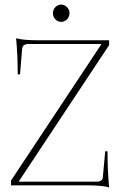

<svg xmlns="http://www.w3.org/2000/svg" viewBox="-20 -805 522 834"><path d="M246 -710Q231 -710 220.5 -721Q210 -732 210 -748Q210 -763 220.5 -774Q231 -785 246 -785Q260 -785 271 -774Q282 -763 282 -748Q282 -732 271 -721Q260 -710 246 -710ZM454 9Q425 0 356 0H28V-21L421 -614H105Q77 -614 76 -592L67 -482H57Q57 -565 50 -639Q79 -630 148 -630H454V-609L61 -16H400Q427 -16 427 -38L437 -148H447Q447 -65 454 9Z"/></svg>

Font: Arapey Thin-Display
Style: Regular
Weight: 100
Designer: Eduardo Rodriguez Tunni
Foundry: Eduardo Rodriguez Tunni
Version: Version 4.000